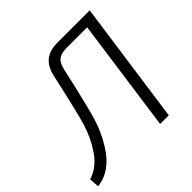

<svg xmlns="http://www.w3.org/2000/svg" viewBox="-200 -854 1018 1018"><g transform="rotate(-45 309.5 -344.5)"><path d="M607 -690 510 0H445L534 -636H379Q338 -636 317.5 -619Q297 -602 288 -558Q240 -343 217 -266Q194 -189 151 -121Q82 -10 -21 1L-25 -54Q-2 -63 13.5 -71Q29 -79 50.5 -98Q72 -117 91 -146Q133 -208 155.5 -282Q178 -356 226 -575Q239 -635 273 -662.5Q307 -690 366 -690Z"/></g></svg>

Font: Exo 2.0 Light
Style: Italic
Weight: 300
Italic angle: -8°
Designer: Natanael Gama
Version: Version 1.001;PS 001.001;hotconv 1.0.70;makeotf.lib2.5.58329